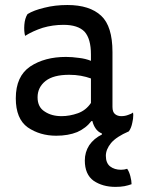

<svg xmlns="http://www.w3.org/2000/svg" viewBox="-20 -522 561 766"><path d="M487.3 151.4Q481.4 153.3 475.6 154.3Q468.8 155.3 462.9 155.3Q436.5 155.3 418.9 141.6Q402.3 127.9 402.3 99.6Q402.3 74.2 422.9 48.8Q444.3 23.4 494.1 2Q503.9 -11.7 507.8 -32.2Q511.7 -47.9 511.7 -63.5Q511.7 -68.4 510.7 -73.2Q503.9 -67.4 491.2 -63.5Q478.5 -58.6 463.9 -58.6Q449.2 -58.6 439.5 -66.4Q428.7 -74.2 428.7 -95.7Q428.7 -168.9 428.7 -314.5Q428.7 -417 383.8 -459Q337.9 -502 249 -502Q199.2 -502 157.2 -491.2Q115.2 -481.4 89.8 -465.8Q79.1 -449.2 77.1 -422.9Q75.2 -397.5 80.1 -378.9Q111.3 -398.4 150.4 -411.1Q190.4 -422.9 233.4 -422.9Q291 -422.9 317.4 -395.5Q342.8 -367.2 342.8 -304.7Q342.8 -295.9 342.8 -279.3Q321.3 -288.1 294.9 -291Q267.6 -294.9 243.2 -294.9Q158.2 -294.9 100.6 -256.8Q43 -217.8 43 -129.9Q43 -47.9 90.8 -13.7Q139.6 19.5 204.1 19.5Q252 19.5 288.1 4.9Q323.2 -10.7 344.7 -39.1Q346.7 -39.1 348.6 -39.1Q352.5 -22.5 361.3 -9.8Q370.1 3.9 386.7 10.7Q386.7 12.7 386.7 14.6Q354.5 30.3 335.9 57.6Q318.4 85 318.4 118.2Q318.4 173.8 353.5 199.2Q389.6 223.6 440.4 223.6Q460.9 223.6 476.6 220.7Q491.2 217.8 504.9 212.9Q504.9 199.2 500 180.7Q495.1 162.1 487.3 151.4ZM342.8 -111.3Q323.2 -82 291 -70.3Q257.8 -58.6 225.6 -58.6Q185.5 -58.6 158.2 -77.1Q129.9 -94.7 129.9 -133.8Q129.9 -173.8 162.1 -199.2Q193.4 -223.6 255.9 -223.6Q281.2 -223.6 302.7 -219.7Q324.2 -215.8 342.8 -209Q342.8 -176.8 342.8 -111.3Z"/></svg>

Font: cl
Style: Regular
Weight: 400
Designer: Mitja Miklavcic
Version: Version 1.0